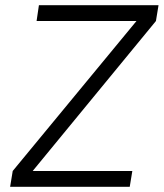

<svg xmlns="http://www.w3.org/2000/svg" viewBox="-20 -720 631 740"><path d="M19 0H480L490 -61H106L581 -639L591 -700H130L121 -639H506L29 -61Z"/></svg>

Font: Arthouse Owned
Style: Italic
Weight: 400
Italic angle: -10°
Designer: Jeremy Tribby
Foundry: Tribby Type
Version: Version 1.000;PS 001.000;hotconv 1.0.88;makeotf.lib2.5.64775